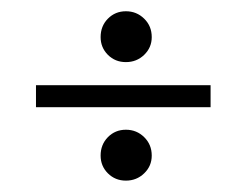

<svg xmlns="http://www.w3.org/2000/svg" viewBox="-20 -394 417 341"><path d="M354 -242.7V-203.6H43.9V-242.7ZM158.7 -328.1Q158.7 -347.7 171.6 -360.8Q184.6 -374 203.6 -374Q222.7 -374 236.1 -360.8Q249.5 -347.7 249.5 -328.1Q249.5 -309.6 236.1 -296.6Q222.7 -283.7 203.6 -283.7Q184.6 -283.7 171.6 -296.6Q158.7 -309.6 158.7 -328.1ZM158.7 -117.7Q158.7 -137.2 171.6 -150.4Q184.6 -163.6 203.6 -163.6Q222.7 -163.6 236.1 -150.4Q249.5 -137.2 249.5 -117.7Q249.5 -99.1 236.1 -86.2Q222.7 -73.2 203.6 -73.2Q184.6 -73.2 171.6 -86.2Q158.7 -99.1 158.7 -117.7Z"/></svg>

Font: Lancelot
Style: Regular
Weight: 400
Designer: Marion Kadi
Foundry: Marion Kadi, Anton Koovit
Version: 1.004